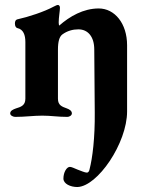

<svg xmlns="http://www.w3.org/2000/svg" viewBox="-20 -467 592 772"><path d="M291 285C372 283 491 109 491 -19V-285C491 -373 441 -433 377 -433C315 -433 260 -401 218 -364C217 -365 216 -372 216 -377C216 -396 221 -424 221 -435C221 -440 220 -447 212 -447C208 -447 200 -442 195 -440C158 -420 95 -399 49 -389C42 -387 40 -380 40 -372C40 -361 45 -355 50 -354C74 -349 82 -326 82 -298V-70C82 -43 64 -37 44 -31C33 -27 21 -22 21 -11C21 -2 34 3 41 3C81 3 115 -2 150 -2C185 -2 212 3 251 3C259 3 269 -3 269 -11C269 -21 260 -27 249 -31C230 -38 213 -43 213 -70V-267C213 -301 219 -319 230 -328C250 -343 273 -349 295 -349C334 -349 359 -319 359 -268L361 -15C362 87 352 168 340 214C339 220 336 227 329 227C321 227 306 220 292 215C278 209 267 204 261 204C248 204 235 226 235 251C235 272 263 285 291 285Z"/></svg>

Font: EB Garamond
Style: Bold
Weight: 700
Designer: Georg Duffner and Octavio Pardo
Foundry: Georg Duffner
Version: Version 1.000;PS 001.000;hotconv 1.0.88;makeotf.lib2.5.64775